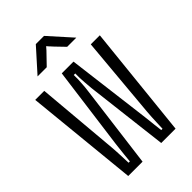

<svg xmlns="http://www.w3.org/2000/svg" viewBox="-278 -1056 1156 1156"><g transform="rotate(-45 300.0 -477.5)"><path d="M102 -720 148 -194Q150 -175 151 -151Q152 -127 153 -106Q154 -81 155 -55H166Q168 -81 171 -106Q173 -127 176 -151Q179 -175 181 -194L251 -720H351L417 -194Q419 -176 422 -152Q425 -128 427 -106Q430 -81 433 -55H444Q445 -81 446 -106Q447 -127 448 -151Q449 -175 451 -194L498 -720H575L500 0H378L315 -529Q312 -558 310.5 -582.5Q309 -607 308 -624Q308 -645 308 -662H295Q295 -645 295 -624Q294 -607 292.5 -582.5Q291 -558 287 -529L219 0H97L25 -720ZM265 -955H335L465 -810H387L332 -867Q323 -877 317.5 -883Q312 -889 308 -893Q304 -898 302 -901H299Q297 -898 293 -894Q289 -889 283.5 -883Q278 -877 269 -868L213 -810H135Z"/></g></svg>

Font: JetBrainsMono NF
Style: Regular
Weight: 400
Monospace: yes
Designer: Philipp Nurullin, Konstantin Bulenkov
Foundry: JetBrains
Version: Version 1.0.2; ttfautohint (v1.8.3)